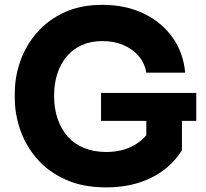

<svg xmlns="http://www.w3.org/2000/svg" viewBox="-20 -772 872 811"><path d="M428.2 19.5Q329.8 19.5 257 -13.4Q184.2 -46.2 136.6 -101Q89 -155.8 65.8 -222.6Q42.5 -289.5 42.5 -357.2V-379.2Q42.5 -447.8 65.9 -514Q89.2 -580.2 135.8 -633.9Q182.2 -687.5 251.5 -719.5Q320.8 -751.5 412.2 -751.5Q510.8 -751.5 586.6 -715.1Q662.5 -678.8 708.5 -614.2Q754.5 -549.8 762.2 -465H597.8Q591.5 -505 566 -535Q540.5 -565 501 -581.8Q461.5 -598.5 412.2 -598.5Q364.2 -598.5 326.4 -581.8Q288.5 -565 262.2 -534.1Q236 -503.2 222.2 -460.8Q208.5 -418.2 208.5 -367.2Q208.5 -314 223.4 -270.2Q238.2 -226.5 266.2 -195Q294.2 -163.5 335.4 -146.8Q376.5 -130 428.2 -130Q496 -130 545.9 -158.1Q595.8 -186.2 617.5 -232.2L598 -120V-293.5H748.5V-137.5Q701.8 -62.2 619.1 -21.4Q536.5 19.5 428.2 19.5ZM406.8 -261.5V-379.5H809V-261.5Z"/></svg>

Font: SVN-Sora Variable
Style: Regular
Weight: 400
Designer: Jonathan Barnbrook, Julián Moncada
Foundry: Barnbrook Fonts
Version: Version 2.000 - Viet hoa boi STYLEno.1 Fonts